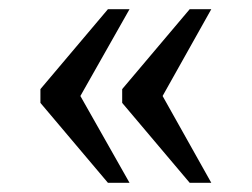

<svg xmlns="http://www.w3.org/2000/svg" viewBox="-20 -479 548 418"><path d="M393 -81 246 -255V-285L393 -459H440L334 -270L440 -81ZM215 -81 68 -255V-285L215 -459H262L155 -270L262 -81Z"/></svg>

Font: Noto Serif Hentaigana
Style: Regular
Weight: 400
Designer: Kazuhiro Yamada
Foundry: nipponia
Version: Version 1.000; ttfautohint (v1.8.4.7-5d5b)